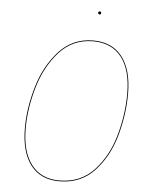

<svg xmlns="http://www.w3.org/2000/svg" viewBox="-57 -881 736 937"><g transform="rotate(5 311.0 -412.5)"><path d="M566 -445Q566 -345 537 -240.5Q508 -136 441 -63.5Q374 9 268 9Q177 9 128 -54.5Q79 -118 79 -236Q79 -334 110 -439Q141 -544 207.5 -617Q274 -690 375 -690Q467 -690 516.5 -626.5Q566 -563 566 -445ZM83 -235Q83 -120 131 -57.5Q179 5 268 5Q373 5 439 -67Q505 -139 533.5 -242.5Q562 -346 562 -445Q562 -562 513.5 -624Q465 -686 375 -686Q275 -686 209.5 -613.5Q144 -541 113.5 -436.5Q83 -332 83 -235ZM386 -826Q386 -829 388 -831.5Q390 -834 394 -834Q401 -834 401 -827Q401 -824 399 -821.5Q397 -819 394 -819Q391 -819 388.5 -821.5Q386 -824 386 -826Z"/></g></svg>

Font: Fira Sans Condensed Four
Style: Italic
Weight: 100
Width: 3
Italic angle: -8°
Designer: bBox Type GmbH & Carrois Corporate GbR & Edenspiekermann AG
Foundry: bBox Type GmbH & Carrois Corporate GbR & Edenspiekermann AG
Version: Version 4.301